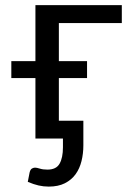

<svg xmlns="http://www.w3.org/2000/svg" viewBox="-20 -526 498 729"><path d="M203.5 -438.5V-294H310.5V-229.5H203.5V-67.5H296.5V26Q296.5 57 289.5 85.5Q282.5 114 267 135.5Q251.5 157 226.2 169.8Q201 182.5 165 182.5Q145 182.5 126.5 178.2Q108 174 85.5 164.5L92.5 128.5Q95.5 117 101.5 113.8Q107.5 110.5 113 110.5Q119.5 110.5 131.2 114.2Q143 118 160 118Q193.5 118 206.2 95.5Q219 73 219 33V0H114.5V-229.5H23V-294H114.5V-506.5H442.5V-438.5Z"/></svg>

Font: Lato 2
Style: Regular
Weight: 400
Designer: Lukasz Dziedzic with Adam Twardoch and Botio Nikoltchev
Foundry: tyPoland Lukasz Dziedzic
Version: Version 2.015; 2015-08-06; http://www.latofonts.com/